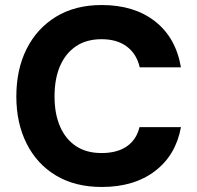

<svg xmlns="http://www.w3.org/2000/svg" viewBox="-20 -732 785 764"><path d="M385 12Q279 12 203 -33.5Q127 -79 86 -160.5Q45 -242 45 -348Q45 -456 86 -537.5Q127 -619 203 -665.5Q279 -712 385 -712Q514 -712 597 -647Q680 -582 700 -464H536Q524 -517 485 -546.5Q446 -576 384 -576Q324 -576 282.5 -548Q241 -520 219 -469.5Q197 -419 197 -348Q197 -279 219 -228.5Q241 -178 282.5 -150.5Q324 -123 384 -123Q446 -123 484.5 -149.5Q523 -176 535 -226H700Q680 -115 597 -51.5Q514 12 385 12Z"/></svg>

Font: DM Sans 17pt Black
Style: Regular
Weight: 900
Version: Version 4.004;gftools[0.9.30]